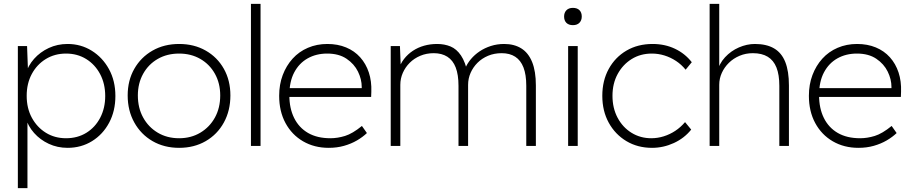

<svg xmlns="http://www.w3.org/2000/svg" viewBox="-20 -760 4741 1000"><path d="M73 220V-520H121L126 -385L113 -373Q126 -418 157.5 -453.5Q189 -489 234 -510Q279 -531 332 -531Q401 -531 457.5 -496Q514 -461 547.5 -400Q581 -339 581 -260Q581 -182 548.5 -121Q516 -60 459.5 -25Q403 10 332 10Q279 10 234 -11Q189 -32 157.5 -67.5Q126 -103 113 -148L123 -135V220ZM528 -260Q528 -324 501.5 -374Q475 -424 429 -452.5Q383 -481 324 -481Q265 -481 218.5 -452.5Q172 -424 145.5 -374.5Q119 -325 119 -261Q119 -196 146 -146.5Q173 -97 219 -68.5Q265 -40 324 -40Q384 -40 430 -68.5Q476 -97 502 -147Q528 -197 528 -260Z M645 -263Q645 -341 679.5 -401.5Q714 -462 774.5 -496.5Q835 -531 913 -531Q991 -531 1051.5 -496.5Q1112 -462 1146 -401.5Q1180 -341 1180 -263Q1180 -184 1146 -122Q1112 -60 1051.5 -25Q991 10 913 10Q835 10 774.5 -25Q714 -60 679.5 -122Q645 -184 645 -263ZM1127 -263Q1127 -326 1099.5 -375.5Q1072 -425 1023.5 -453Q975 -481 913 -481Q850 -481 801.5 -453Q753 -425 725.5 -375.5Q698 -326 698 -263Q698 -198 725.5 -148Q753 -98 801.5 -69Q850 -40 913 -40Q975 -40 1023.5 -69Q1072 -98 1099.5 -148Q1127 -198 1127 -263Z M1287 0V-740H1337V0Z M1434 -261Q1434 -320 1452.5 -369Q1471 -418 1504 -454.5Q1537 -491 1583.5 -511Q1630 -531 1685 -531Q1739 -531 1782.5 -513Q1826 -495 1856 -461.5Q1886 -428 1901 -382.5Q1916 -337 1914 -282L1913 -255H1471V-301H1886L1864 -283V-307Q1864 -347 1844.5 -387Q1825 -427 1785 -454Q1745 -481 1684 -481Q1627 -481 1582.5 -456Q1538 -431 1512.5 -383Q1487 -335 1487 -264Q1487 -196 1512 -145.5Q1537 -95 1584.5 -67.5Q1632 -40 1701 -40Q1738 -40 1777 -52Q1816 -64 1865 -104L1891 -67Q1869 -46 1839 -28.5Q1809 -11 1772 -0.5Q1735 10 1692 10Q1617 10 1558.5 -24Q1500 -58 1467 -119Q1434 -180 1434 -261Z M2015 0V-520H2063L2068 -394L2056 -396Q2065 -428 2084.5 -453Q2104 -478 2130.5 -495.5Q2157 -513 2189 -522Q2221 -531 2257 -531Q2295 -531 2326.5 -518Q2358 -505 2381 -471Q2404 -437 2417 -375L2397 -389L2404 -406Q2414 -430 2433 -452.5Q2452 -475 2478 -492.5Q2504 -510 2536.5 -520.5Q2569 -531 2606 -531Q2658 -531 2695 -508Q2732 -485 2751.5 -437Q2771 -389 2771 -315V0H2721V-313Q2721 -371 2706.5 -408.5Q2692 -446 2663.5 -464.5Q2635 -483 2593 -483Q2554 -483 2522 -469.5Q2490 -456 2467 -433Q2444 -410 2431 -380.5Q2418 -351 2418 -318V0H2368V-313Q2368 -371 2353.5 -408.5Q2339 -446 2310 -464.5Q2281 -483 2239 -483Q2201 -483 2169 -469.5Q2137 -456 2114 -433Q2091 -410 2078 -380.5Q2065 -351 2065 -318V0Z M2939 0V-520H2989V0ZM2918 -674Q2918 -694 2930 -706.5Q2942 -719 2964 -719Q2986 -719 2998 -707Q3010 -695 3010 -674Q3010 -654 2998 -641.5Q2986 -629 2964 -629Q2942 -629 2930 -641Q2918 -653 2918 -674Z M3117 -261Q3117 -340 3150.5 -401Q3184 -462 3243 -496.5Q3302 -531 3379 -531Q3443 -531 3495.5 -506Q3548 -481 3583 -436L3551 -397Q3529 -424 3501 -442.5Q3473 -461 3441 -471Q3409 -481 3375 -481Q3316 -481 3270 -452.5Q3224 -424 3197 -374.5Q3170 -325 3170 -261Q3170 -197 3196.5 -147Q3223 -97 3269 -68.5Q3315 -40 3372 -40Q3405 -40 3437 -50Q3469 -60 3497 -78.5Q3525 -97 3548 -124L3580 -85Q3544 -40 3489.5 -15Q3435 10 3376 10Q3301 10 3242.5 -25Q3184 -60 3150.5 -121Q3117 -182 3117 -261Z M3676 -740H3726V-400L3714 -381Q3725 -428 3756 -461.5Q3787 -495 3828.5 -513Q3870 -531 3912 -531Q3972 -531 4011.5 -508Q4051 -485 4070 -437Q4089 -389 4089 -315V0H4039V-313Q4039 -371 4024 -408.5Q4009 -446 3978.5 -464.5Q3948 -483 3901 -483Q3864 -483 3832 -469.5Q3800 -456 3776.5 -433Q3753 -410 3739.5 -380.5Q3726 -351 3726 -318V0H3701Q3700 0 3694.5 0Q3689 0 3676 0Z M4193 -261Q4193 -320 4211.5 -369Q4230 -418 4263 -454.5Q4296 -491 4342.5 -511Q4389 -531 4444 -531Q4498 -531 4541.5 -513Q4585 -495 4615 -461.5Q4645 -428 4660 -382.5Q4675 -337 4673 -282L4672 -255H4230V-301H4645L4623 -283V-307Q4623 -347 4603.5 -387Q4584 -427 4544 -454Q4504 -481 4443 -481Q4386 -481 4341.5 -456Q4297 -431 4271.5 -383Q4246 -335 4246 -264Q4246 -196 4271 -145.5Q4296 -95 4343.5 -67.5Q4391 -40 4460 -40Q4497 -40 4536 -52Q4575 -64 4624 -104L4650 -67Q4628 -46 4598 -28.5Q4568 -11 4531 -0.5Q4494 10 4451 10Q4376 10 4317.5 -24Q4259 -58 4226 -119Q4193 -180 4193 -261Z"/></svg>

Font: Mach ExtraLight
Style: Regular
Weight: 250
Version: Version 1.002